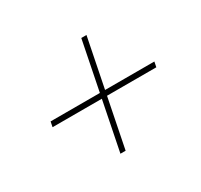

<svg xmlns="http://www.w3.org/2000/svg" viewBox="-95 -641 670 641"><g transform="rotate(-30 240.0 -320.0)"><path d="M222 -120H202L240 -310H50L54 -330H244L282 -520H302L264 -330H454L450 -310H260Z"/></g></svg>

Font: Argentum Sans Thin
Style: Italic
Weight: 100
Italic angle: -11°
Designer: Julieta Ulanovsky (font), Cristiano Sobral (main changes and remaster)
Foundry: Julieta Ulanovsky (font), Cristiano Sobral (main changes and remaster)
Version: Version 2.007;June 15, 2022;FontCreator 14.0.0.2814 64-bit; 